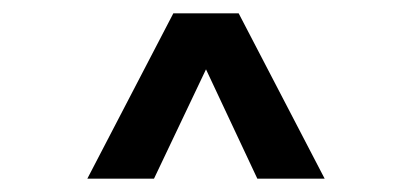

<svg xmlns="http://www.w3.org/2000/svg" viewBox="-20 -424 617 288"><path d="M366 -156 289 -320 211 -156H111L240 -404H338L467 -156Z"/></svg>

Font: Martel Sans SemiBold
Style: Regular
Weight: 600
Designer: Dan Reynolds and Mathieu Réguer
Foundry: Dan Reynolds and Mathieu Réguer
Version: Version 1.002; ttfautohint (v1.1) -l 5 -r 5 -G 72 -x 0 -D la